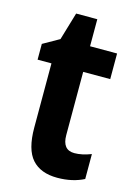

<svg xmlns="http://www.w3.org/2000/svg" viewBox="-105 -721 563 789"><g transform="rotate(15 176.0 -326.0)"><path d="M260 -106Q292 -106 331 -121V-15Q308 -3 279.5 3.5Q251 10 218 10Q147 10 110.5 -31Q74 -72 74 -165V-438H15V-505L84 -544L119 -662H209V-547H324V-438H209V-169Q209 -106 260 -106Z"/></g></svg>

Font: Noto Sans Arabic Cond
Style: Bold
Weight: 700
Width: 3
Designer: Monotype Design Team, Nadine Chahine, Nizar Qandah and Khaled Hosny
Foundry: Monotype Imaging Inc.
Version: Version 2.012; ttfautohint (v1.8.4.7-5d5b)